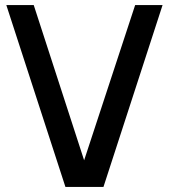

<svg xmlns="http://www.w3.org/2000/svg" viewBox="-20 -740 668 760"><path d="M239 0 5 -720H113.5L313 -105.5L515 -720H623.5L389.5 0Z"/></svg>

Font: Manrope KiralyPet SmBd KiralyPet
Style: Regular
Weight: 600
Designer: Mikhail Sharanda
Foundry: Mikhail Sharanda
Version: Version 4.502